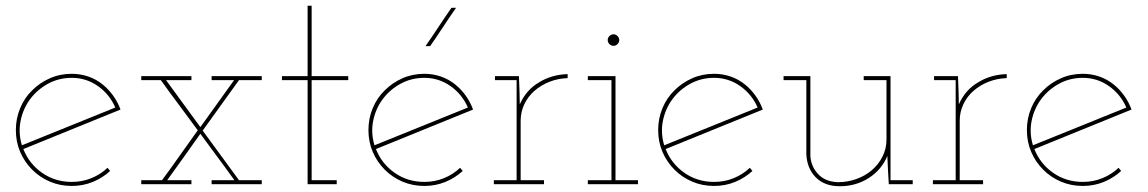

<svg xmlns="http://www.w3.org/2000/svg" viewBox="-20 -639 3982 666"><path d="M362 -46Q336 -22 302 -8Q268 6 229 6Q188 6 153 -9Q118 -24 92 -50Q65 -77 50 -112Q35 -147 35 -188Q35 -228 50 -264Q65 -300 92 -326Q118 -352 153 -367.5Q188 -383 229 -383Q259 -383 286.5 -373.5Q314 -364 336 -346Q356 -330 372 -308Q388 -286 398 -259Q313 -224 229.5 -190.5Q146 -157 61 -122Q81 -71 126 -39.5Q171 -8 229 -8Q265 -8 297 -21Q329 -34 353 -57ZM229 -369Q184 -369 146.5 -348.5Q109 -328 84.5 -295Q60 -262 51.5 -220Q43 -178 56 -135Q137 -168 218 -200.5Q299 -233 380 -266Q360 -312 319.5 -340.5Q279 -369 229 -369Z M644 0H470V-14H542Q574 -57 604 -100Q634 -143 666 -187Q634 -231 602 -273.5Q570 -316 538 -361H470V-375H644V-361H556L675 -198L792 -361H714V-375H888V-361H809L683 -186Q715 -142 746 -100Q777 -58 809 -14H888V0H714V-14H793Q763 -56 733.5 -95.5Q704 -135 675 -175Q646 -134 617.5 -94Q589 -54 560 -14H644Z M1148 0H1047V-361H958V-375H1047V-619H1061V-375H1188V-361H1061V-14H1148Z M1585 -46Q1559 -22 1525 -8Q1491 6 1452 6Q1411 6 1376 -9Q1341 -24 1315 -50Q1288 -77 1273 -112Q1258 -147 1258 -188Q1258 -228 1273 -264Q1288 -300 1315 -326Q1341 -352 1376 -367.5Q1411 -383 1452 -383Q1482 -383 1509.5 -373.5Q1537 -364 1559 -346Q1579 -330 1595 -308Q1611 -286 1621 -259Q1536 -224 1452.5 -190.5Q1369 -157 1284 -122Q1304 -71 1349 -39.5Q1394 -8 1452 -8Q1488 -8 1520 -21Q1552 -34 1576 -57ZM1452 -369Q1407 -369 1369.5 -348.5Q1332 -328 1307.5 -295Q1283 -262 1274.5 -220Q1266 -178 1279 -135Q1360 -168 1441 -200.5Q1522 -233 1603 -266Q1583 -312 1542.5 -340.5Q1502 -369 1452 -369ZM1472 -479H1456Q1479 -512 1501 -545.5Q1523 -579 1546 -612H1562Q1539 -579 1517 -545.5Q1495 -512 1472 -479Z M1867 0H1693V-14H1772V-361H1697V-375H1780L1782 -322Q1782 -309 1782.5 -299.5Q1783 -290 1783 -277Q1794 -302 1811 -321.5Q1828 -341 1851 -354Q1872 -367 1896.5 -374Q1921 -381 1949 -382V-368Q1916 -367 1886.5 -355.5Q1857 -344 1834 -324Q1812 -305 1799 -278Q1786 -251 1786 -220V-14H1867Z M2193 0H2019V-14H2101V-361H2019V-375H2115V-14H2193ZM2128 -500Q2128 -492 2122 -486Q2116 -480 2108 -480Q2100 -480 2094 -486Q2088 -492 2088 -500Q2088 -508 2094 -514Q2100 -520 2108 -520Q2116 -520 2122 -514Q2128 -508 2128 -500Z M2590 -46Q2564 -22 2530 -8Q2496 6 2457 6Q2416 6 2381 -9Q2346 -24 2320 -50Q2293 -77 2278 -112Q2263 -147 2263 -188Q2263 -228 2278 -264Q2293 -300 2320 -326Q2346 -352 2381 -367.5Q2416 -383 2457 -383Q2487 -383 2514.5 -373.5Q2542 -364 2564 -346Q2584 -330 2600 -308Q2616 -286 2626 -259Q2541 -224 2457.5 -190.5Q2374 -157 2289 -122Q2309 -71 2354 -39.5Q2399 -8 2457 -8Q2493 -8 2525 -21Q2557 -34 2581 -57ZM2457 -369Q2412 -369 2374.5 -348.5Q2337 -328 2312.5 -295Q2288 -262 2279.5 -220Q2271 -178 2284 -135Q2365 -168 2446 -200.5Q2527 -233 2608 -266Q2588 -312 2547.5 -340.5Q2507 -369 2457 -369Z M3058 -98Q3038 -50 2993.5 -21.5Q2949 7 2893 7Q2840 7 2809.5 -24Q2779 -55 2777 -105V-361H2698V-375H2791V-98Q2793 -62 2817.5 -35.5Q2842 -9 2886 -7Q2920 -7 2950.5 -18Q2981 -29 3004 -48.5Q3027 -68 3041 -95.5Q3055 -123 3055 -155V-361H2976V-375H3069V-14H3146V0H3063L3060 -53Z M3390 0H3216V-14H3295V-361H3220V-375H3303L3305 -322Q3305 -309 3305.5 -299.5Q3306 -290 3306 -277Q3317 -302 3334 -321.5Q3351 -341 3374 -354Q3395 -367 3419.5 -374Q3444 -381 3472 -382V-368Q3439 -367 3409.5 -355.5Q3380 -344 3357 -324Q3335 -305 3322 -278Q3309 -251 3309 -220V-14H3390Z M3869 -46Q3843 -22 3809 -8Q3775 6 3736 6Q3695 6 3660 -9Q3625 -24 3599 -50Q3572 -77 3557 -112Q3542 -147 3542 -188Q3542 -228 3557 -264Q3572 -300 3599 -326Q3625 -352 3660 -367.5Q3695 -383 3736 -383Q3766 -383 3793.5 -373.5Q3821 -364 3843 -346Q3863 -330 3879 -308Q3895 -286 3905 -259Q3820 -224 3736.5 -190.5Q3653 -157 3568 -122Q3588 -71 3633 -39.5Q3678 -8 3736 -8Q3772 -8 3804 -21Q3836 -34 3860 -57ZM3736 -369Q3691 -369 3653.5 -348.5Q3616 -328 3591.5 -295Q3567 -262 3558.5 -220Q3550 -178 3563 -135Q3644 -168 3725 -200.5Q3806 -233 3887 -266Q3867 -312 3826.5 -340.5Q3786 -369 3736 -369Z"/></svg>

Font: Josefin Slab Thin
Style: Regular
Weight: 100
Designer: Santiago Orozco
Foundry: Typemade
Version: Version 2.000